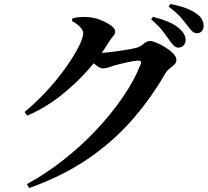

<svg xmlns="http://www.w3.org/2000/svg" viewBox="-20 -867 1040 960"><path d="M872 -629Q859 -629 849 -639Q839 -649 826 -667Q812 -688 791.5 -714Q771 -740 736 -770L745 -783Q788 -772 822.5 -757.5Q857 -743 879 -722Q895 -708 901.5 -694Q908 -680 908 -666Q908 -651 898 -640Q888 -629 872 -629ZM114 54Q209 2 298 -68Q387 -138 462.5 -218.5Q538 -299 595 -382.5Q652 -466 683 -545Q691 -564 672 -564Q664 -564 648.5 -561.5Q633 -559 614 -555Q595 -551 578 -546.5Q561 -542 550 -539Q534 -534 521 -529.5Q508 -525 493 -525Q481 -525 462.5 -539.5Q444 -554 423 -571L441 -607Q458 -605 468.5 -604Q479 -603 489 -603Q502 -603 527 -606Q552 -609 580.5 -613Q609 -617 632.5 -621.5Q656 -626 666 -629Q685 -636 699.5 -649Q714 -662 731 -662Q742 -662 763.5 -653Q785 -644 807.5 -630Q830 -616 846 -599.5Q862 -583 862 -568Q862 -554 851.5 -544Q841 -534 828 -524Q815 -514 806 -499Q733 -372 637 -263.5Q541 -155 415.5 -70Q290 15 126 73ZM103 -307Q151 -347 195 -392.5Q239 -438 275.5 -484.5Q312 -531 339 -573.5Q366 -616 381 -649.5Q396 -683 396 -702Q396 -716 380 -732.5Q364 -749 340 -762L342 -775Q357 -779 372.5 -781Q388 -783 412 -782Q446 -781 479 -768.5Q512 -756 534 -740Q556 -724 556 -711Q556 -696 547 -687.5Q538 -679 526 -659Q482 -587 419 -516Q356 -445 279.5 -385.5Q203 -326 116 -289ZM965 -701Q950 -701 939.5 -712Q929 -723 915 -742Q901 -760 882 -782Q863 -804 823 -834L832 -847Q875 -839 908.5 -826.5Q942 -814 962 -799Q982 -785 990 -769.5Q998 -754 998 -737Q998 -721 989 -711Q980 -701 965 -701Z"/></svg>

Font: Noto Serif TC
Style: Bold
Weight: 700
Designer: Ryoko NISHIZUKA 西塚涼子 (kana & ideographs); Frank Grießhammer (Latin, Greek & Cyrillic); Wenlong ZHANG 张文龙 (bopomofo); San
Foundry: Adobe
Version: Version 2.002-H1;hotconv 1.1.0;makeotfexe 2.6.0